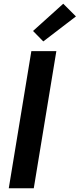

<svg xmlns="http://www.w3.org/2000/svg" viewBox="-20 -1009 427 1029"><path d="M27 0 148 -735H282L161 0ZM212 -787 157 -843 319 -989 387 -921Z"/></svg>

Font: Iosevka Aile Extrabold Oblique
Style: Regular
Weight: 800
Italic angle: -9°
Designer: Belleve Invis
Foundry: Belleve Invis
Version: Version 31.1.0; ttfautohint (v1.8.4)